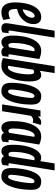

<svg xmlns="http://www.w3.org/2000/svg" viewBox="938 -1718 790 2705"><g transform="rotate(90 1332.5 -365.0)"><path d="M261 -20Q236 -4 206 3Q176 10 149 10Q82 10 47.5 -39.5Q13 -89 13 -182Q13 -257 26 -323.5Q39 -390 65 -441Q91 -492 129.5 -521.5Q168 -551 219 -551Q270 -551 294.5 -521.5Q319 -492 319 -446Q319 -373 277 -316Q235 -259 169 -231Q138 -217 106 -211Q106 -206 106 -200Q106 -140 120.5 -116Q135 -92 162 -92Q180 -92 200 -96.5Q220 -101 243 -113ZM204 -459Q173 -459 147.5 -413.5Q122 -368 112 -289Q133 -294 151 -304Q187 -325 208 -356Q229 -387 229 -424Q229 -444 222 -451.5Q215 -459 204 -459Z M412 -740H509L414 -140Q412 -129 411 -121Q410 -113 410 -107Q410 -90 427 -90Q436 -90 447 -93L437 -7Q425 1 407.5 5.5Q390 10 374 10Q339 10 322.5 -8.5Q306 -27 306 -59Q306 -73 309 -89Z M708 10Q665 10 647 -25Q632 -8 614 1Q596 10 573 10Q529 10 505 -30Q481 -70 481 -144Q481 -272 507.5 -363Q534 -454 582 -502.5Q630 -551 694 -551Q727 -551 756.5 -543Q786 -535 811 -524Q792 -408 780 -332Q768 -256 761 -211.5Q754 -167 750.5 -145.5Q747 -124 746 -116.5Q745 -109 745 -108Q745 -89 761 -89Q769 -89 780 -93L770 -8Q745 10 708 10ZM646 -100 702 -454Q694 -458 682 -458Q656 -458 634 -419Q612 -380 598.5 -312.5Q585 -245 585 -158Q585 -89 616 -89Q632 -89 646 -100Z M1009 -740 976 -530Q1006 -551 1038 -551Q1081 -551 1103.5 -512Q1126 -473 1127 -387Q1127 -315 1114.5 -244.5Q1102 -174 1075.5 -116.5Q1049 -59 1006.5 -24.5Q964 10 905 10Q868 10 841.5 3Q815 -4 797 -12L912 -740ZM994 -451Q977 -451 962 -440L906 -86Q915 -82 927 -82Q949 -82 967.5 -107Q986 -132 999 -175Q1012 -218 1019.5 -271.5Q1027 -325 1027 -381Q1027 -410 1020 -430.5Q1013 -451 994 -451Z M1267 10Q1203 10 1174.5 -22.5Q1146 -55 1146 -131Q1146 -182 1152.5 -239Q1159 -296 1172 -351.5Q1185 -407 1206.5 -452Q1228 -497 1259 -524Q1290 -551 1332 -551Q1397 -551 1425 -519Q1453 -487 1453 -411Q1453 -360 1447 -302.5Q1441 -245 1427.5 -190Q1414 -135 1392.5 -89.5Q1371 -44 1340 -17Q1309 10 1267 10ZM1270 -85Q1287 -85 1301 -112Q1315 -139 1325.5 -181.5Q1336 -224 1343.5 -269.5Q1351 -315 1355 -353Q1359 -391 1359 -410Q1359 -440 1351 -448Q1343 -456 1330 -456Q1313 -456 1299 -429Q1285 -402 1274.5 -360Q1264 -318 1256.5 -272Q1249 -226 1245 -188Q1241 -150 1241 -132Q1241 -102 1249 -93.5Q1257 -85 1270 -85Z M1624 -541 1618 -501Q1659 -551 1699 -551Q1710 -551 1719.5 -549.5Q1729 -548 1739 -543L1706 -431Q1697 -434 1688 -435.5Q1679 -437 1672 -437Q1657 -437 1642.5 -430.5Q1628 -424 1611 -407L1546 0H1450L1536 -541Z M1913 10Q1870 10 1852 -25Q1837 -8 1819 1Q1801 10 1778 10Q1734 10 1710 -30Q1686 -70 1686 -144Q1686 -272 1712.5 -363Q1739 -454 1787 -502.5Q1835 -551 1899 -551Q1932 -551 1961.5 -543Q1991 -535 2016 -524Q1997 -408 1985 -332Q1973 -256 1966 -211.5Q1959 -167 1955.5 -145.5Q1952 -124 1951 -116.5Q1950 -109 1950 -108Q1950 -89 1966 -89Q1974 -89 1985 -93L1975 -8Q1950 10 1913 10ZM1851 -100 1907 -454Q1899 -458 1887 -458Q1861 -458 1839 -419Q1817 -380 1803.5 -312.5Q1790 -245 1790 -158Q1790 -89 1821 -89Q1837 -89 1851 -100Z M2242 10Q2219 10 2205 1Q2191 -8 2182 -26Q2169 -12 2150.5 -1Q2132 10 2110 10Q2019 10 2019 -150Q2019 -266 2042.5 -356.5Q2066 -447 2107 -499Q2148 -551 2200 -551Q2225 -551 2250 -539L2282 -740H2380Q2366 -652 2351.5 -563.5Q2337 -475 2324.5 -394.5Q2312 -314 2302 -250Q2292 -186 2286 -147.5Q2280 -109 2280 -105Q2280 -89 2295 -89Q2302 -89 2314 -93L2304 -8Q2292 1 2275 5.5Q2258 10 2242 10ZM2150 -90Q2168 -90 2181 -101L2237 -454Q2224 -458 2216 -458Q2194 -458 2176 -431.5Q2158 -405 2145 -360.5Q2132 -316 2125.5 -260.5Q2119 -205 2119 -148Q2119 -123 2126.5 -106.5Q2134 -90 2150 -90Z M2468 10Q2404 10 2375.5 -22.5Q2347 -55 2347 -131Q2347 -182 2353.5 -239Q2360 -296 2373 -351.5Q2386 -407 2407.5 -452Q2429 -497 2460 -524Q2491 -551 2533 -551Q2598 -551 2626 -519Q2654 -487 2654 -411Q2654 -360 2648 -302.5Q2642 -245 2628.5 -190Q2615 -135 2593.5 -89.5Q2572 -44 2541 -17Q2510 10 2468 10ZM2471 -85Q2488 -85 2502 -112Q2516 -139 2526.5 -181.5Q2537 -224 2544.5 -269.5Q2552 -315 2556 -353Q2560 -391 2560 -410Q2560 -440 2552 -448Q2544 -456 2531 -456Q2514 -456 2500 -429Q2486 -402 2475.5 -360Q2465 -318 2457.5 -272Q2450 -226 2446 -188Q2442 -150 2442 -132Q2442 -102 2450 -93.5Q2458 -85 2471 -85Z"/></g></svg>

Font: Georama ExtraCondensed SemiBold
Style: Italic
Weight: 600
Width: 2
Italic angle: -9°
Designer: Jean-Baptiste Levee
Foundry: Production Type
Version: Version 1.000